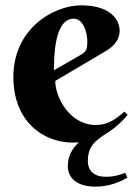

<svg xmlns="http://www.w3.org/2000/svg" viewBox="-20 -527 503 719"><path d="M380 -338C409 -356 428 -381 428 -411C428 -462 382 -507 285 -507C176 -507 30 -416 30 -239C30 -75 139 7 253 7C261 7 268 6 275 6C250 30 234 58 234 94C234 145 275 172 338 172C392 172 436 151 457 138L449 120C435 126 410 135 376 135C334 135 309 114 309 76C309 18 339 -2 386 -32C418 -53 442 -77 458 -97L446 -109C415 -82 385 -59 339 -59C242 -59 187 -161 187 -224ZM285 -323 182 -264C182 -320 185 -457 256 -457C293 -457 307 -404 307 -371C307 -341 302 -334 285 -323Z"/></svg>

Font: Berkshire Swash
Style: Regular
Weight: 700
Designer: Astigmatic (AOETI)
Foundry: Astigmatic (AOETI)
Version: Version 1.000